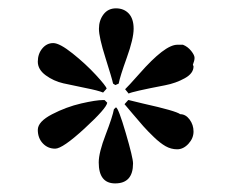

<svg xmlns="http://www.w3.org/2000/svg" viewBox="-20 -713 546 451"><path d="M222.2 -478H225.6L231.9 -471.7Q230 -458.5 178.5 -411.1Q127 -363.8 109.6 -363.8Q92.3 -363.8 80.6 -376.2Q68.8 -388.7 68.8 -408Q68.8 -427.2 102.3 -444.6Q135.7 -461.9 170.7 -470Q205.6 -478 222.2 -478ZM230.5 -504.9 222.2 -495.6Q210.4 -500.5 180.9 -506.3Q151.4 -512.2 128.7 -517.3Q106 -522.5 87.4 -536.1Q68.8 -549.8 68.8 -568.1Q68.8 -586.4 79.3 -599.1Q89.8 -611.8 105 -611.8Q120.1 -611.8 150.6 -587.4Q181.2 -563 205.1 -537.1Q229 -511.2 230.5 -504.9ZM273.9 -503.4Q280.3 -509.3 307.6 -540Q367.2 -607.9 396.5 -607.9H409.7Q420.9 -603.5 429 -593.5Q437 -583.5 437 -577.1Q437 -570.8 433.1 -561L434.6 -557.1Q434.6 -540.5 413.8 -529.1Q393.1 -517.6 367.7 -512.7Q289.1 -497.6 282.2 -493.2ZM272.5 -468.3 281.2 -478H282.2Q287.6 -476.6 316.4 -469.7Q393.1 -452.6 403.3 -444.8Q416 -444.8 425.3 -432.4Q434.6 -419.9 434.6 -404.1Q434.6 -388.2 422.6 -375.2Q410.6 -362.3 396.2 -362.3Q381.8 -362.3 368.9 -369.6Q356 -377 341.6 -390.9Q327.1 -404.8 316.7 -416.5Q306.2 -428.2 291.7 -445.6Q277.3 -462.9 272.5 -468.3ZM245.6 -516.6Q243.2 -528.3 227.8 -576.9Q212.4 -625.5 212.4 -645.3Q212.4 -665 223.1 -679.2Q233.9 -693.4 252.4 -693.4Q271 -693.4 282.5 -681.2Q293.9 -668.9 293.9 -645.5Q293.9 -622.1 277.8 -577.4Q261.7 -532.7 258.8 -516.6L251 -513.2ZM250.5 -282.2Q211.9 -282.2 211.9 -331.5Q211.9 -354.5 228.3 -397Q244.6 -439.5 247.6 -456.5L252.4 -460.9Q258.3 -459 275.4 -400.6Q292.5 -342.3 292.5 -329.1Q292.5 -282.2 250.5 -282.2Z"/></svg>

Font: Niconne
Style: Regular
Weight: 400
Designer: Vernon Adams
Foundry: Vernon Adams
Version: Version 1.002